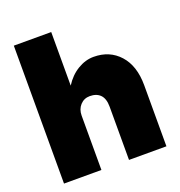

<svg xmlns="http://www.w3.org/2000/svg" viewBox="-127 -808 860 916"><g transform="rotate(-20 303.0 -350.0)"><path d="M373 -270Q373 -311 354 -330.6Q335 -350.1 300.8 -350.1Q271.5 -350.1 252.2 -329.1Q232.9 -308.1 232.9 -275.9V0H43V-700.2H232.9V-428.2Q260.3 -471.7 300 -495.8Q339.8 -520 381.8 -520Q462.9 -520 512.9 -464.4Q563 -408.7 563 -310.1V0H373Z"/></g></svg>

Font: Overused Grotesk Black
Style: Regular
Weight: 900
Version: Version 0.002